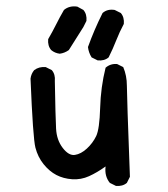

<svg xmlns="http://www.w3.org/2000/svg" viewBox="-20 -574 540 617"><path d="M352.5 23.4 333 13.7Q315.4 -7.8 319.3 -39.1Q292 -19.5 266.1 -7.8Q240.2 3.9 211.9 2Q183.6 0 161.1 -11.7Q138.7 -23.4 120.1 -46.4Q101.6 -69.3 93.8 -99.6Q85.9 -129.9 78.1 -321.3Q80.1 -336.9 89.8 -348.6Q105.5 -360.4 127 -358.4L146.5 -348.6Q158.2 -335 156.2 -313.5Q158.2 -197.3 160.2 -160.6Q162.1 -124 181.6 -98.6Q201.2 -73.2 220.7 -76.2Q240.2 -79.1 259.3 -96.7Q278.3 -114.3 289.1 -136.7Q299.8 -159.2 301.8 -226.6Q303.7 -293.9 319.3 -356.4Q335 -370.1 356.4 -368.2L376 -358.4Q387.7 -331.1 387.7 -298.8Q387.7 -266.6 397.5 -5.9L387.7 13.7Q374 25.4 352.5 23.4ZM293.9 -379.9 274.4 -389.6Q264.6 -405.3 262.7 -422.9Q272.5 -450.2 284.2 -477.5Q295.9 -504.9 309.6 -532.2Q325.2 -545.9 348.6 -542L368.2 -532.2Q379.9 -518.6 377.9 -497.1Q364.3 -471.7 353.5 -444.3Q342.8 -417 329.1 -389.6Q315.4 -377.9 293.9 -379.9ZM171.9 -401.4Q156.2 -403.3 144.5 -413.1Q132.8 -426.8 134.8 -448.2Q148.4 -471.7 160.2 -495.1Q171.9 -518.6 185.5 -542Q203.1 -556.6 228.5 -552.7L248 -542Q259.8 -528.3 257.8 -506.8L248 -487.3Q222.7 -446.3 201.2 -413.1Q187.5 -403.3 171.9 -401.4Z"/></svg>

Font: JasonHandwriting2
Style: Regular
Weight: 400
Version: Version 1.05.10